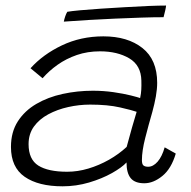

<svg xmlns="http://www.w3.org/2000/svg" viewBox="-20 -660 688 692"><path d="M205.5 11.5Q118.5 11.5 69 -22.8Q19.5 -57 19.5 -130.5Q19.5 -184 44.2 -222.5Q69 -261 111 -285.5Q153 -310 206 -321.5Q259 -333 314.5 -333Q353 -333 389.2 -327.8Q425.5 -322.5 451.5 -316Q477.5 -309.5 485 -306.5Q488.5 -322.5 489.2 -336.8Q490 -351 489.5 -369.5Q488.5 -424.5 445.8 -449.8Q403 -475 340.5 -475Q295.5 -475 257 -461.8Q218.5 -448.5 187.5 -426.5Q156.5 -404.5 133.5 -378L90 -414Q135 -464 203.2 -496.5Q271.5 -529 352.5 -529Q440 -529 493.2 -487Q546.5 -445 546.5 -361.5Q546.5 -339.5 541.8 -312.5Q537 -285.5 529 -256.5Q515.5 -210 503.5 -163Q491.5 -116 491.5 -83Q491.5 -68 497.2 -63.5Q503 -59 514 -59Q532 -59 548 -77.2Q564 -95.5 573.5 -129L613.5 -106.5Q597.5 -52 565.2 -25.8Q533 0.5 500 0.5Q466 0.5 451 -18Q436 -36.5 436 -74.5Q419.5 -56.5 383.5 -36.2Q347.5 -16 301 -2.2Q254.5 11.5 205.5 11.5ZM222 -41Q260 -41 298.5 -52.5Q337 -64 372.8 -84.2Q408.5 -104.5 436.5 -130.5Q447.5 -171.5 455.8 -200.5Q464 -229.5 472.5 -257Q457.5 -262.5 412.8 -272.8Q368 -283 305 -283Q265 -283 225.8 -274.2Q186.5 -265.5 154 -248Q121.5 -230.5 102.2 -203.8Q83 -177 83 -140.5Q83 -85.5 118.2 -63.2Q153.5 -41 222 -41ZM569.5 -598Q534.5 -598 488.8 -596.5Q443 -595 393.2 -592.8Q343.5 -590.5 295.8 -587.8Q248 -585 210 -582Q211.5 -590.5 215 -600.8Q218.5 -611 222.5 -617.5Q236.5 -620 269 -623Q301.5 -626 344.2 -628.8Q387 -631.5 432 -634.2Q477 -637 515.8 -638.5Q554.5 -640 578.5 -640Q578.5 -636 575.8 -623.5Q573 -611 569.5 -598Z"/></svg>

Font: Grandstander Thin ExtraLight
Style: Italic
Weight: 250
Italic angle: -15°
Version: Version 1.200